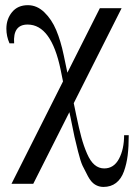

<svg xmlns="http://www.w3.org/2000/svg" viewBox="-20 -488 530 750"><path d="M35.2 -318.8H17.1Q4.9 -346.2 4.9 -376Q4.9 -413.6 27.1 -440.7Q49.3 -467.8 88.9 -467.8Q124.5 -467.8 153.3 -439.9Q182.1 -412.1 199.7 -370.1Q217.3 -328.1 229 -272L243.2 -204.1L370.1 -456.1H455.1L268.1 -85L277.8 -38.1Q288.6 14.2 297.9 48.3Q307.1 82.5 320.1 112.3Q333 142.1 349.6 156Q366.2 169.9 387.2 169.9Q424.8 169.9 444.8 132.3Q464.8 94.7 464.8 40H482.9Q482.9 84.5 478.8 118.4Q474.6 152.3 464.1 181.6Q453.6 210.9 433.3 226.6Q413.1 242.2 383.8 242.2Q366.2 242.2 351.1 232.9Q335.9 223.6 323.5 200.4Q311 177.2 302.7 159.7Q294.4 142.1 284.7 103Q274.9 64 271 46.4Q267.1 28.8 258.3 -15.6Q255.9 -26.9 254.9 -32.2L251 -49.8L109.9 230H24.9L226.1 -169.9L216.8 -215.8Q180.2 -392.1 87.9 -392.1Q29.8 -392.1 35.2 -318.8Z"/></svg>

Font: Flanker Steampunk
Style: Regular
Weight: 400
Designer: Alexey Kryukov, Leonardo Di Lena
Foundry: Alexey Kryukov, Leonardo Di Lena
Version: 1.210